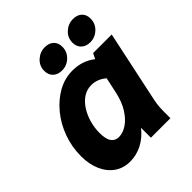

<svg xmlns="http://www.w3.org/2000/svg" viewBox="-201 -857 1001 1001"><g transform="rotate(-45 299.0 -356.5)"><path d="M22 -189Q22 -257 44.5 -319.5Q67 -382 107 -431Q147 -480 198 -508.5Q249 -537 306 -537Q379 -537 432 -495L447 -525H584L499 -125Q495 -104 493.5 -87.5Q492 -71 492 -49V0H348V-73Q317 -33 274.5 -10.5Q232 12 184 12Q135 12 98.5 -13.5Q62 -39 42 -84.5Q22 -130 22 -189ZM176 -207Q176 -161 191 -140.5Q206 -120 233 -120Q263 -120 293.5 -140.5Q324 -161 348.5 -200Q373 -239 385 -294L404 -382Q367 -414 322 -414Q288 -414 261 -395.5Q234 -377 215 -346.5Q196 -316 186 -279.5Q176 -243 176 -207ZM201 -639Q201 -676 228 -700.5Q255 -725 290 -725Q321 -725 339 -708Q357 -691 357 -662Q357 -625 330.5 -600Q304 -575 269 -575Q238 -575 219.5 -592.5Q201 -610 201 -639ZM409 -639Q409 -676 436 -700.5Q463 -725 498 -725Q529 -725 547 -708Q565 -691 565 -662Q565 -625 538.5 -600Q512 -575 477 -575Q446 -575 427.5 -592.5Q409 -610 409 -639Z"/></g></svg>

Font: Radio Canada
Style: Bold Italic
Weight: 700
Italic angle: -12°
Designer: Charles Daoud, Etienne Aubert Bonn, Alexandre Saumier Demers, Jacques Le Bailly
Foundry: Radio-Canada
Version: Version 2.104; ttfautohint (v1.8.4.7-5d5b);gftools[0.9.28.de